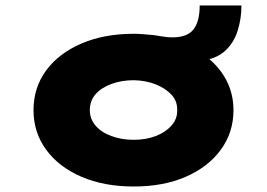

<svg xmlns="http://www.w3.org/2000/svg" viewBox="-20 -669 972 699"><path d="M467 10Q359 10 276.5 -25.5Q194 -61 148 -124Q102 -187 102 -268Q102 -350 148 -412.5Q194 -475 276.5 -510.5Q359 -546 467 -546Q483 -546 502 -544.5Q521 -543 541 -541Q557 -539 572.5 -536Q588 -533 608 -533Q662 -533 684.5 -562Q707 -591 707 -649H859Q859 -601 845 -556.5Q831 -512 798 -482.5Q765 -453 706 -447L724 -468Q775 -431 802.5 -380Q830 -329 830 -268Q830 -187 784 -124Q738 -61 656.5 -25.5Q575 10 467 10ZM467 -160Q511 -160 546.5 -173.5Q582 -187 604 -211.5Q626 -236 625 -268Q626 -301 604 -324.5Q582 -348 546.5 -362Q511 -376 467 -377Q423 -377 386 -363.5Q349 -350 328 -326Q307 -302 307 -268Q307 -236 328 -211.5Q349 -187 386 -173.5Q423 -160 467 -160Z"/></svg>

Font: Lexend Tera Black
Style: Regular
Weight: 900
Version: Version 1.007